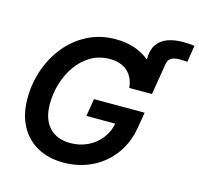

<svg xmlns="http://www.w3.org/2000/svg" viewBox="-117 -946 1122 1082"><g transform="rotate(15 444.0 -405.5)"><path d="M642.1 -507.8 648.4 -679.7Q648.9 -729.5 670.2 -760.5Q691.4 -791.5 730 -806.2Q768.6 -820.8 820.8 -820.8Q841.3 -820.8 858.4 -819.6Q875.5 -818.4 887.7 -816.4L872.1 -719.2Q862.3 -720.2 850.1 -720.7Q837.9 -721.2 828.1 -721.2Q794.4 -721.2 777.6 -710.2Q760.7 -699.2 756.8 -675.3L726.6 -492.2ZM344.7 10.3Q255.4 10.3 190.7 -25.9Q126 -62 90.6 -128.7Q55.2 -195.3 55.2 -286.6Q55.2 -375 83.3 -456.1Q111.3 -537.1 163.6 -600.6Q215.8 -664.1 288.8 -700.9Q361.8 -737.8 451.7 -737.8Q511.7 -737.8 562.5 -720.5Q613.3 -703.1 650.4 -670.7Q687.5 -638.2 707.5 -593Q727.5 -547.9 726.6 -492.2H594.2Q591.3 -522 580.6 -545.7Q569.8 -569.3 551.3 -586.4Q532.7 -603.5 506.8 -612.5Q481 -621.6 448.2 -621.6Q385.7 -621.6 336.9 -592.8Q288.1 -564 254.2 -515.9Q220.2 -467.8 202.6 -408.9Q185.1 -350.1 185.1 -289.6Q185.1 -201.7 229.5 -153.8Q273.9 -106 351.6 -106Q408.2 -106 454.8 -128.7Q501.5 -151.4 532.2 -191.9Q563 -232.4 571.8 -285.6L601.1 -277.3H401.4L418.5 -379.9H713.9L698.7 -288.1Q687.5 -219.7 656 -164.6Q624.5 -109.4 577.1 -70.3Q529.8 -31.2 470.7 -10.5Q411.6 10.3 344.7 10.3Z"/></g></svg>

Font: Inter 20pt SemiBold
Style: Italic
Weight: 600
Italic angle: -9.3988°
Version: Version 4.001;git-66647c0bb